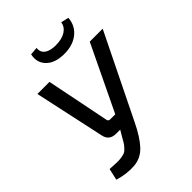

<svg xmlns="http://www.w3.org/2000/svg" viewBox="-255 -1001 1123 1123"><g transform="rotate(-45 306.0 -440.0)"><path d="M467 -888 515 -877Q511 -817 466 -780.5Q421 -744 350 -744Q274 -744 235.5 -782.5Q197 -821 210 -880L259 -884Q255 -851 279 -833Q303 -815 349 -815Q400 -815 431 -834.5Q462 -854 467 -888ZM612 -690 357 -170Q317 -87 275.5 -42.5Q234 2 175 7Q113 12 44 -9L60 -81Q96 -79 116 -78Q136 -77 156 -80.5Q176 -84 185 -88Q194 -92 207 -106Q220 -120 227.5 -132.5Q235 -145 251 -173L267 -200H234Q178 -200 167 -251L72 -690H172L251 -297Q254 -284 268 -284H310L505 -690Z"/></g></svg>

Font: Exo 2.0 Medium
Style: Italic
Weight: 500
Italic angle: -8°
Designer: Natanael Gama
Version: Version 1.001;PS 001.001;hotconv 1.0.70;makeotf.lib2.5.58329